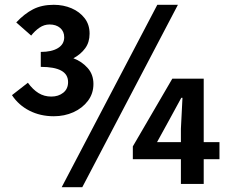

<svg xmlns="http://www.w3.org/2000/svg" viewBox="-20 -774 961 808"><path d="M206.5 -284.8Q149.7 -284.8 103.8 -308.2Q57.9 -331.7 30.4 -373.6L97.4 -425.8Q118.2 -397.1 142 -382.4Q165.8 -367.6 196 -367.6Q225.7 -367.6 246.1 -383.7Q266.5 -399.9 266.5 -428.5Q266.5 -461 237.7 -476.8Q209 -492.6 151.6 -492.6V-555.5Q197.7 -555.5 224 -571.7Q250.2 -587.8 250.2 -617.2Q250.2 -641.7 233.2 -656.4Q216.2 -671 188.6 -671Q165.7 -671 146.1 -657.5Q126.5 -644 111.2 -624.3L48.4 -679.6Q82.7 -716.2 119.3 -735Q156 -753.8 206.2 -753.8Q246.8 -753.8 281 -739.2Q315.2 -724.5 336.1 -697.5Q357 -670.6 357 -632.5Q357 -596.1 338.6 -571Q320.3 -545.8 288.9 -528.7Q324.3 -515.5 348.7 -488.1Q373.2 -460.7 373.2 -420.7Q373.2 -380.1 349.9 -349.4Q326.6 -318.7 288.9 -301.7Q251.2 -284.8 206.5 -284.8ZM239.6 13.8 642 -753.8H728.7L326.3 13.8ZM741.3 0V-232.1L747.9 -362.3H742.9L694.5 -273.4L640.9 -175.9H903.6V-104H539V-157.9L705.2 -443H837.3V0Z"/></svg>

Font: Shanggu Sans SC VF
Style: Regular
Weight: 250
Designer: GuiWonder
Version: Version 1.021